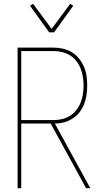

<svg xmlns="http://www.w3.org/2000/svg" viewBox="-20 -984 540 1004"><path d="M72 0V-735H259Q284 -735 309 -729.5Q334 -724 355.5 -711Q377 -698 393 -678Q409 -658 419 -635Q429 -612 432.5 -587Q436 -562 436 -536Q436 -512 432.5 -487.5Q429 -463 420 -440Q411 -417 396 -397.5Q381 -378 360 -364.5Q339 -351 315.5 -344.5Q292 -338 267 -338L452 0H430L364 -121L245 -338H91V0ZM91 -356H259Q281 -356 303.5 -361Q326 -366 345.5 -378Q365 -390 379 -408Q393 -426 401.5 -447Q410 -468 413.5 -491Q417 -514 417 -536Q417 -559 413.5 -581.5Q410 -604 401.5 -625.5Q393 -647 379 -665Q365 -683 345.5 -695Q326 -707 303.5 -712Q281 -717 259 -717H91ZM237 -815 137 -954 153 -964 250 -833 347 -964 363 -954 263 -815Z"/></svg>

Font: Iosevka SS18 Thin
Style: Regular
Weight: 100
Monospace: yes
Designer: Belleve Invis
Foundry: Belleve Invis
Version: Version 25.1.1; ttfautohint (v1.8.4)